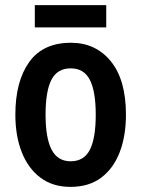

<svg xmlns="http://www.w3.org/2000/svg" viewBox="-20 -813 552 750"><path d="M472 -365Q472 -283 448 -219.5Q424 -156 376 -119.5Q328 -83 255 -83Q186 -83 138 -119Q90 -155 65 -218.5Q40 -282 40 -365Q40 -495 94 -570.5Q148 -646 257 -646Q354 -646 413 -573.5Q472 -501 472 -365ZM158 -365Q158 -274 181.5 -228.5Q205 -183 256 -183Q308 -183 331 -228Q354 -273 354 -365Q354 -456 331 -501Q308 -546 256 -546Q204 -546 181 -501.5Q158 -457 158 -365ZM395 -793V-706H116V-793Z"/></svg>

Font: Noto Sans Kannada UI Condensed SemiBold
Style: Regular
Weight: 600
Width: 3
Designer: Jelle Bosma - Monotype Design Team
Foundry: Monotype Imaging Inc.
Version: Version 2.005; ttfautohint (v1.8.4.7-5d5b)